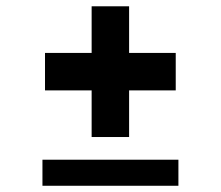

<svg xmlns="http://www.w3.org/2000/svg" viewBox="-20 -596 709 616"><path d="M394.2 -156.4H274V-575.8H394.2ZM543.8 -306H124.4V-426.2H543.8ZM552.4 0H116.2V-83.6H552.4Z"/></svg>

Font: Be Vietnam Pro Variable Thin
Style: Regular
Weight: 100
Designer: Lam Bao, Tony Le, Vietanh Nguyen
Foundry: Yellow Type Foundry
Version: Version 1.002